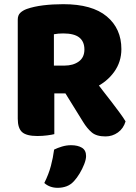

<svg xmlns="http://www.w3.org/2000/svg" viewBox="-20 -643 649 919"><path d="M238 -329H288Q330 -329 357 -348.5Q384 -368 384 -406Q384 -444 359.5 -463.5Q335 -483 282 -483Q269 -483 259 -482Q249 -481 238 -479ZM306 -196H65V-549Q65 -570 77 -581.5Q89 -593 108 -600Q142 -612 187 -617.5Q232 -623 283 -623Q421 -623 491 -564.5Q561 -506 561 -408Q561 -347 526.5 -299Q492 -251 434.5 -223.5Q377 -196 306 -196ZM269 -235 428 -267Q450 -237 473 -208Q496 -179 516.5 -152Q537 -125 554 -102Q571 -79 581 -62Q571 -28 544.5 -9Q518 10 485 10Q442 10 419.5 -9Q397 -28 378 -59ZM65 -264H240V-1Q229 2 206 5Q183 8 159 8Q107 8 86 -10.5Q65 -29 65 -75ZM335 223Q319 241 299 248.5Q279 256 256 256Q218 256 192 233Q213 191 223.5 151.5Q234 112 239 73Q255 65 276.5 58.5Q298 52 320 52Q352 52 372 64Q392 76 392 104Q392 120 383 143Q374 166 361 187.5Q348 209 335 223Z"/></svg>

Font: Baloo Bhaijaan 2 ExtraBold
Style: Regular
Weight: 800
Designer: Sanskriti Dholi, Noopur Datye and Ek Type
Foundry: Ek Type
Version: Version 1.701